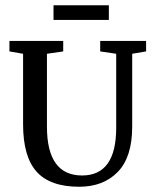

<svg xmlns="http://www.w3.org/2000/svg" viewBox="-20 -706 588 732"><path d="M184 -630V-686H395V-630ZM282 6Q171 6 119.5 -51.5Q68 -109 68 -232V-501L16 -510V-550H221V-510L159 -501V-223Q159 -37 293 -37Q423 -37 423 -219V-501L362 -510V-550H537V-510L484 -501V-223Q484 -107 429 -50.5Q374 6 282 6Z"/></svg>

Font: Aikya Medium
Style: Regular
Weight: 500
Designer: Neelakash Kshetrimayum (Latin subset based on Merriweather by Eben Sorkin)
Foundry: Brand New Type
Version: Version 1.00 b005